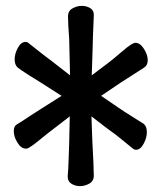

<svg xmlns="http://www.w3.org/2000/svg" viewBox="-20 -696 540 655"><path d="M68 -189Q52 -189 39.5 -209.5Q27 -230 27 -248Q27 -266 38 -272Q57 -283 80 -299L119 -324L190 -369Q108 -422 81 -438Q45 -461 41 -465Q30 -474 30 -493.5Q30 -513 41 -533Q52 -553 67 -553Q74 -553 80 -547Q134 -504 156 -488L219 -439L217 -522Q217 -540 216 -563Q212 -616 212 -640Q212 -659 227.5 -667.5Q243 -676 259 -676Q275 -676 287.5 -668.5Q300 -661 300 -646V-643Q296 -553 296 -531L293 -439L350 -482Q368 -496 392.5 -517Q417 -538 427 -544Q437 -550 442 -550Q458 -550 471 -529.5Q484 -509 484 -491Q484 -473 471 -465Q455 -455 390 -413L325 -369L385 -328Q404 -315 430.5 -298.5Q457 -282 471 -273Q481 -264 481 -245Q481 -226 470 -205.5Q459 -185 444 -185Q437 -185 431 -191Q415 -204 393 -222Q371 -240 355 -251Q354 -251 292 -299L295 -215Q300 -125 300 -97Q300 -78 284.5 -69.5Q269 -61 253 -61Q237 -61 224 -69Q211 -77 211 -93V-94V-95Q213 -117 214 -150Q215 -183 216 -206L218 -299L161 -255Q142 -241 118 -221Q94 -201 80 -193Q75 -189 68 -189Z"/></svg>

Font: Moon Stars Kai HW
Style: Bold
Weight: 700
Designer: GuiWonder
Version: Version 1.101